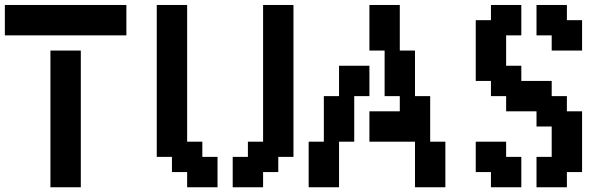

<svg xmlns="http://www.w3.org/2000/svg" viewBox="-20 -708 2478 790"><path d="M250 62.5H187.5V0V-62.5V-125V-187.5V-250V-312.5V-375V-437.5V-500H250H312.5V-437.5V-375V-312.5V-250V-187.5V-125V-62.5V0V62.5ZM437.5 -562.5H375H312.5H250H187.5H125H62.5H0V-625V-687.5H62.5H125H187.5H250H312.5H375H437.5H500V-625V-562.5Z M1000 62.5H937.5V0V-62.5H1000V-125H1062.5V-187.5V-250V-312.5V-375V-437.5V-500V-562.5V-625V-687.5H1125H1187.5V-625V-562.5V-500V-437.5V-375V-312.5V-250V-187.5V-125V-62.5H1125V0H1062.5V62.5ZM812.5 62.5H750V0H687.5V-62.5H625V-125V-187.5V-250V-312.5V-375V-437.5V-500V-562.5V-625V-687.5H687.5H750V-625V-562.5V-500V-437.5V-375V-312.5V-250V-187.5V-125H812.5V-62.5H875V0V62.5Z M1750 62.5H1687.5V0V-62.5V-125H1625H1562.5H1500V-187.5V-250H1562.5H1625V-312.5H1562.5V-375V-437.5V-500H1500V-562.5V-625V-687.5H1562.5H1625V-625V-562.5V-500H1687.5V-437.5V-375V-312.5H1750V-250V-187.5V-125H1812.5V-62.5V0V62.5ZM1312.5 62.5H1250V0V-62.5V-125H1312.5V-187.5V-250V-312.5H1375V-375V-437.5H1437.5H1500V-375V-312.5H1437.5V-250V-187.5V-125H1375V-62.5V0V62.5Z M2250 62.5H2187.5V0V-62.5H2250V-125V-187.5H2187.5V-250H2125H2062.5V-312.5H2000V-375H1937.5V-437.5V-500V-562.5V-625H2000V-687.5H2062.5H2125V-625V-562.5H2062.5V-500V-437.5H2125V-375H2187.5H2250V-312.5H2312.5V-250H2375V-187.5V-125V-62.5V0H2312.5V62.5ZM2062.5 62.5H2000V0H1937.5V-62.5V-125H2000H2062.5V-62.5H2125V0V62.5ZM2312.5 -500H2250V-562.5H2187.5V-625V-687.5H2250H2312.5V-625H2375V-562.5V-500Z"/></svg>

Font: PixelArmy
Style: Medium
Weight: 500
Version: Version 001.000